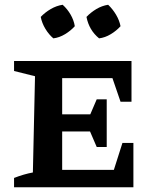

<svg xmlns="http://www.w3.org/2000/svg" viewBox="-20 -786 656 806"><path d="M494 -186H540V0H39V-39Q80 -55 118 -62L127 -466L39 -488V-530H532V-359H486L452 -458H241V-306H359L386 -369H428V-169H386L358 -234H241V-73H458ZM243 -766Q263 -748 276.5 -724.5Q290 -701 294 -676Q277 -657 253 -642.5Q229 -628 204 -625Q185 -641 170.5 -665Q156 -689 151 -715Q169 -734 193 -748Q217 -762 243 -766ZM434 -766Q453 -748 467 -724.5Q481 -701 486 -676Q469 -657 445 -642.5Q421 -628 396 -625Q354 -659 343 -715Q361 -734 384.5 -748Q408 -762 434 -766Z"/></svg>

Font: Piazzolla SC SemiBold
Style: Regular
Weight: 600
Designer: Juan Pablo del Peral
Foundry: Huerta Tipografica
Version: Version 1.330